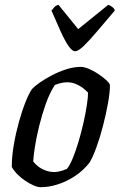

<svg xmlns="http://www.w3.org/2000/svg" viewBox="-20 -778 502 798"><path d="M149 0Q137 0 120.5 -7Q104 -14 86 -26Q68 -38 53 -53Q38 -68 29 -84Q29 -128 37.5 -177Q46 -226 59 -272.5Q72 -319 86.5 -355Q101 -391 113 -408Q123 -419 145 -434.5Q167 -450 195.5 -465Q224 -480 255.5 -490Q287 -500 316 -500Q330 -500 349 -492Q368 -484 387 -471.5Q406 -459 420 -446.5Q434 -434 437 -425Q437 -395 429 -350Q421 -305 408.5 -256.5Q396 -208 381 -166.5Q366 -125 352 -102Q326 -69 292 -46.5Q258 -24 221 -12Q184 0 149 0ZM205 -63Q213 -63 221.5 -64.5Q230 -66 239.5 -69Q249 -72 258 -76Q270 -90 282.5 -120.5Q295 -151 306.5 -189.5Q318 -228 327 -268Q336 -308 341 -341Q346 -374 346 -393Q335 -405 321.5 -414.5Q308 -424 292.5 -430Q277 -436 259 -436Q246 -436 234 -433Q222 -430 208 -425Q186 -391 170 -345.5Q154 -300 142.5 -253Q131 -206 125 -167Q119 -128 118 -107Q126 -96 139 -86Q152 -76 169.5 -69.5Q187 -63 205 -63ZM292 -565Q280 -565 265 -586.5Q250 -608 232.5 -646.5Q215 -685 194 -734Q200 -742 206 -748.5Q212 -755 223 -758L305 -657L430 -758Q441 -754 448.5 -747.5Q456 -741 457 -734Q416 -686 383.5 -647.5Q351 -609 328 -587Q305 -565 292 -565Z"/></svg>

Font: Texturina Medium 12pt Medium
Style: Italic
Weight: 500
Italic angle: -11°
Version: Version 1.002